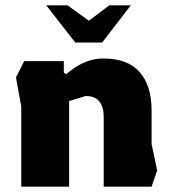

<svg xmlns="http://www.w3.org/2000/svg" viewBox="-20 -702 647 722"><path d="M60 0V-301L40 -411L71 -472H220V-429L229 -423Q240 -433 259.5 -446.5Q279 -460 307 -471Q335 -482 370 -482Q460 -482 505 -431Q550 -380 550 -288V-161L571 -61L550 0H370V-262Q370 -300 353.5 -320.5Q337 -341 302 -341L240 -322V0ZM154 -682 263 -542H364L472 -682H391L314 -624L234 -682Z"/></svg>

Font: Rowdies
Style: Regular
Weight: 400
Designer: Jaikishan Patel
Version: Version 1.000; ttfautohint (v1.8.3)